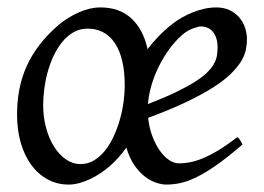

<svg xmlns="http://www.w3.org/2000/svg" viewBox="-20 -477 711 517"><path d="M469.2 -381.8Q452.6 -367.2 437 -346.2Q421.4 -325.2 408.9 -300.5Q396.5 -275.9 388.4 -249.3Q380.4 -222.7 378.4 -196.8Q421.4 -213.4 451.9 -228Q482.4 -242.7 503.2 -255.6Q523.9 -268.6 536.4 -280.5Q548.8 -292.5 555.4 -304Q562 -315.4 564 -326.7Q565.9 -337.9 565.9 -349.1Q565.9 -364.3 562 -375.2Q558.1 -386.2 552 -392.8Q545.9 -399.4 537.8 -402.6Q529.8 -405.8 521 -405.8Q514.2 -405.8 498.8 -400.1Q483.4 -394.5 469.2 -381.8ZM315.9 -246.1Q315.9 -320.8 289.6 -360.4Q263.2 -399.9 215.8 -399.9Q195.3 -399.9 178.5 -390.4Q161.6 -380.9 148.4 -365Q135.3 -349.1 125.2 -328.4Q115.2 -307.6 108.9 -284.9Q102.5 -262.2 99.4 -238.8Q96.2 -215.3 96.2 -194.8Q96.2 -162.1 104 -133.1Q111.8 -104 125.5 -82.3Q139.2 -60.5 157.5 -47.9Q175.8 -35.2 196.8 -35.2Q216.8 -35.2 233.4 -45.2Q250 -55.2 263.2 -72Q276.4 -88.9 286.4 -110.6Q296.4 -132.3 303 -155.8Q309.6 -179.2 312.7 -202.6Q315.9 -226.1 315.9 -246.1ZM645 -371.1Q645 -357.4 641.8 -342.3Q638.7 -327.1 628.7 -311Q618.7 -294.9 600.6 -277.3Q582.5 -259.8 553 -241Q523.4 -222.2 480.7 -201.9Q438 -181.6 378.9 -159.7Q381.8 -132.3 390.4 -109.9Q398.9 -87.4 410.4 -71.3Q421.9 -55.2 435.3 -46.1Q448.7 -37.1 461.9 -37.1Q472.7 -37.1 487.3 -39.3Q502 -41.5 521.2 -48.8Q540.5 -56.2 564.7 -70.3Q588.9 -84.5 619.1 -107.9Q623.5 -105 627.4 -98.4Q631.3 -91.8 632.8 -87.9Q592.8 -53.2 562.3 -32Q531.7 -10.7 507.8 0.7Q483.9 12.2 464.8 16.1Q445.8 20 428.2 20Q415 20 399.4 14.6Q383.8 9.3 368.7 -2.7Q353.5 -14.6 340.8 -33.7Q328.1 -52.7 320.3 -79.6Q300.8 -52.2 276.9 -30.8Q264.6 -20 250.7 -10.7Q236.8 -1.5 222.2 5.4Q207.5 12.2 193.1 16.1Q178.7 20 165 20Q133.3 20 107.4 5.6Q81.5 -8.8 63.5 -33.9Q45.4 -59.1 35.6 -93.5Q25.9 -127.9 25.9 -168Q25.9 -203.1 32 -235.6Q38.1 -268.1 51.5 -298.1Q64.9 -328.1 86.4 -356.2Q107.9 -384.3 138.2 -410.2Q162.1 -430.2 192.1 -443.6Q222.2 -457 250 -457Q301.8 -457 333.7 -427.5Q365.7 -397.9 377.4 -344.7Q391.6 -363.3 408.2 -380.4Q424.8 -397.5 444.8 -413.1Q456.1 -421.9 470.2 -429.9Q484.4 -438 499.8 -444.1Q515.1 -450.2 531 -453.6Q546.9 -457 562 -457Q583 -457 598.6 -449.5Q614.3 -441.9 624.5 -429.7Q634.8 -417.5 639.9 -402.1Q645 -386.7 645 -371.1Z"/></svg>

Font: Gentium Plus Am
Style: Italic
Weight: 400
Italic angle: -8°
Designer: J. Victor Gaultney, Annie Olsen, Iska Routamaa, Becca Hirsbrunner
Foundry: SIL International
Version: Version 5.000